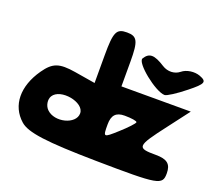

<svg xmlns="http://www.w3.org/2000/svg" viewBox="-134 -1074 1384 1215"><g transform="rotate(20 557.5 -466.5)"><path d="M674 -762C653 -728 822 -592 884 -592C898 -592 955 -628 1013 -675C1101 -745 1107 -762 1051 -783C1013 -797 960 -790 930 -765C898 -739 851 -737 813 -761C738 -809 703 -809 674 -762ZM442 -698V-512L303 -535C191 -553 150 -539 96 -462C6 -333 8 -203 101 -121C154 -74 281 -57 619 -52C1044 -46 1067 -50 1067 -131C1067 -193 1038 -217 963 -217C831 -217 831 -229 968 -408L1076 -550H609V-717C609 -855 595 -883 526 -883C455 -883 442 -856 442 -698ZM422 -300C422 -225 286 -190 226 -250C203 -273 197 -313 212 -338C253 -406 422 -375 422 -300ZM776 -369C776 -361 738 -320 692 -279C611 -206 609 -206 609 -294C609 -356 634 -383 692 -383C738 -383 776 -377 776 -369Z"/></g></svg>

Font: Hussar Skorodowane
Style: Bold
Weight: 700
Foundry: Cannot Into Space Fonts
Version: Version 0.892